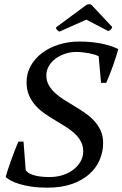

<svg xmlns="http://www.w3.org/2000/svg" viewBox="-20 -868 574 900"><path d="M100.6 -69.8Q104.5 -64.5 112.1 -58.8Q119.6 -53.2 132.8 -48.6Q146 -43.9 165.5 -41Q185.1 -38.1 212.4 -38.1Q246.1 -38.1 274.9 -47.6Q303.7 -57.1 325 -73.7Q346.2 -90.3 358.2 -112.1Q370.1 -133.8 370.1 -158.2Q370.1 -185.1 358.6 -205.8Q347.2 -226.6 328.6 -243.4Q310.1 -260.3 286.1 -275.1Q262.2 -290 237.3 -304.9Q212.4 -319.8 188.5 -336.4Q164.6 -353 146 -374Q127.4 -395 116 -421.4Q104.5 -447.8 104.5 -482.4Q104.5 -524.9 124.5 -560.1Q144.5 -595.2 178.2 -620.4Q211.9 -645.5 256.8 -659.4Q301.8 -673.3 351.6 -673.3Q382.8 -673.3 410.6 -670.4Q438.5 -667.5 461.9 -662.4Q485.4 -657.2 503.4 -650.9Q521.5 -644.5 534.2 -637.7Q530.3 -622.1 523.7 -601.3Q517.1 -580.6 509.3 -558.8Q501.5 -537.1 493.2 -516.4Q484.9 -495.6 478 -479.5H453.6L442.4 -604.5Q435.1 -608.4 423.1 -612.1Q411.1 -615.7 397.2 -618.4Q383.3 -621.1 367.9 -622.8Q352.5 -624.5 337.9 -624.5Q310.5 -624.5 285.4 -616.2Q260.3 -607.9 240.5 -593.3Q220.7 -578.6 209 -558.3Q197.3 -538.1 197.3 -514.2Q197.3 -488.8 208.7 -468.8Q220.2 -448.7 238.8 -431.6Q257.3 -414.6 281.2 -399.7Q305.2 -384.8 330.3 -369.6Q355.5 -354.5 379.4 -337.9Q403.3 -321.3 421.9 -301Q440.4 -280.8 451.9 -255.6Q463.4 -230.5 463.4 -198.2Q463.4 -155.8 446.8 -117.7Q430.2 -79.6 397.5 -50.8Q364.7 -22 315.9 -5.1Q267.1 11.7 202.6 11.7Q160.6 11.7 127.9 6.8Q95.2 2 71 -5.4Q46.9 -12.7 31 -21.5Q15.1 -30.3 6.8 -38.1Q10.7 -54.2 18.1 -76.2Q25.4 -98.1 33.7 -121.1Q42 -144 50.5 -166Q59.1 -188 65.9 -204.1H90.3ZM258.3 -719.7Q251.5 -723.6 247.3 -728Q243.2 -732.4 242.2 -739.3L384.8 -844.7Q391.1 -848.1 397.7 -848.4Q404.3 -848.6 409.2 -844.7L505.9 -741.7Q504.9 -735.4 500.2 -730.5Q495.6 -725.6 487.8 -722.2L384.8 -775.9Z"/></svg>

Font: PT Astra Serif
Style: Italic
Weight: 400
Italic angle: -16°
Designer: A.Korolkova, I. Chaeva
Foundry: ParaType Ltd
Version: Version 1.001